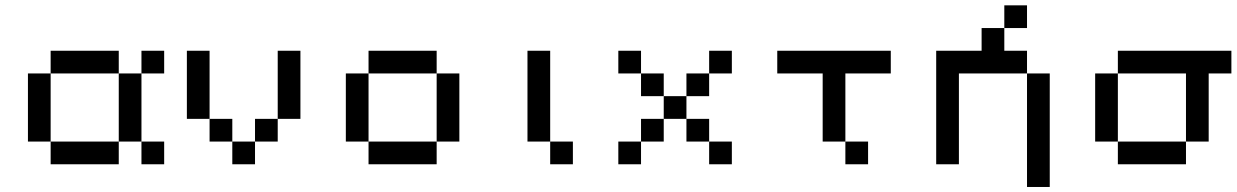

<svg xmlns="http://www.w3.org/2000/svg" viewBox="-20 -628 4728 734"><path d="M173.6 -86.8H86.8V-347.2H173.6ZM520.8 -86.8H607.6V0H520.8ZM520.8 -347.2V-434H607.6V-347.2ZM434 -347.2H173.6V-434H434ZM434 -347.2H520.8V-86.8H434ZM173.6 -86.8H434V0H173.6Z M868.1 -86.8H781.2V-173.6H868.1ZM954.9 -173.6H1041.7V-86.8H954.9ZM1041.7 -173.6V-434H1128.5V-173.6ZM781.2 -173.6H694.4V-434H781.2ZM868.1 -86.8H954.9V0H868.1Z M1649.3 -347.2H1736.1V-86.8H1649.3ZM1649.3 0H1388.9V-86.8H1649.3ZM1649.3 -347.2H1388.9V-434H1649.3ZM1388.9 -86.8H1302.1V-347.2H1388.9Z M2083.3 -86.8H2170.1V0H2083.3ZM2083.3 -86.8H1996.5V-434H2083.3Z M2430.6 -347.2H2517.4V-260.4H2430.6ZM2517.4 -86.8H2430.6V-173.6H2517.4ZM2691 -347.2V-434H2777.8V-347.2ZM2430.6 0H2343.8V-86.8H2430.6ZM2604.2 -347.2H2691V-260.4H2604.2ZM2604.2 -173.6H2517.4V-260.4H2604.2ZM2691 -86.8H2777.8V0H2691ZM2691 -86.8H2604.2V-173.6H2691ZM2430.6 -347.2H2343.8V-434H2430.6Z M3211.8 -86.8H3125V-347.2H2951.4V-434H3385.4V-347.2H3211.8ZM3211.8 -86.8H3298.6V0H3211.8Z M3906.2 -347.2H3993.1V86.8H3906.2ZM3819.4 -520.8V-607.6H3906.2V-520.8ZM3819.4 -434H3906.2V-347.2H3645.8V0H3559V-434H3732.6V-520.8H3819.4Z M4253.5 -347.2V-434H4687.5V-347.2H4600.7V-86.8H4513.9V-347.2ZM4513.9 -86.8V0H4253.5V-86.8ZM4253.5 -86.8H4166.7V-347.2H4253.5Z"/></svg>

Font: 8-bit Operator+ 8
Style: Regular
Weight: 400
Designer: GrandChaos9000
Version: Version 1.3.0 - August 1, 2014